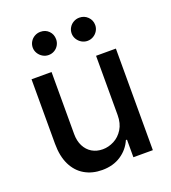

<svg xmlns="http://www.w3.org/2000/svg" viewBox="-135 -834 838 942"><g transform="rotate(-20 283.5 -363.5)"><path d="M400.4 -530.3H503.9V0H402.3V-91.8H396.5Q377.4 -47.4 336.4 -20.3Q295.4 6.8 238.3 6.8Q186.5 6.8 147 -16.1Q107.4 -39.1 85.4 -84Q63.5 -128.9 63.5 -193.4V-530.3H168V-206.1Q168 -170.4 181.6 -143.6Q195.3 -116.7 219.5 -102.3Q243.7 -87.9 275.4 -87.9Q305.7 -87.9 334.5 -102.8Q363.3 -117.7 381.8 -147.7Q400.4 -177.7 400.4 -220.7ZM122.1 -673.8Q122.1 -690.4 130.4 -704.3Q138.7 -718.3 152.8 -726.3Q167 -734.4 183.6 -734.4Q210 -734.4 227.1 -717Q244.1 -699.7 244.1 -673.8Q244.1 -657.7 236.3 -643.8Q228.5 -629.9 214.6 -621.6Q200.7 -613.3 183.6 -613.3Q167.5 -613.3 153.3 -621.6Q139.2 -629.9 130.6 -644Q122.1 -658.2 122.1 -673.8ZM325.2 -673.8Q325.2 -690.4 333.5 -704.3Q341.8 -718.3 356 -726.3Q370.1 -734.4 386.7 -734.4Q412.6 -734.4 430.4 -716.8Q448.2 -699.2 448.2 -673.8Q448.2 -657.7 439.9 -643.8Q431.6 -629.9 417.5 -621.6Q403.3 -613.3 386.7 -613.3Q370.6 -613.3 356.4 -621.6Q342.3 -629.9 333.7 -644Q325.2 -658.2 325.2 -673.8Z"/></g></svg>

Font: WEMIX Pretendard Medium
Style: Regular
Weight: 500
Designer: Base glyphs from Inter by Rasmus Andersson; Hangeul glyphs from Noto Sans CJK(Source Han Sans) by Jang Soo-young and Kan
Foundry: Kil Hyung-jin
Version: Version 1.000